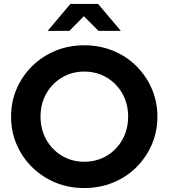

<svg xmlns="http://www.w3.org/2000/svg" viewBox="-20 -940 853 971"><path d="M406 11Q328 11 261 -16.5Q194 -44 143.5 -93.5Q93 -143 64.5 -208.5Q36 -274 36 -350Q36 -426 64.5 -491.5Q93 -557 143.5 -606.5Q194 -656 261 -683.5Q328 -711 406 -711Q484 -711 551.5 -683.5Q619 -656 669 -606.5Q719 -557 747.5 -491.5Q776 -426 776 -350Q776 -274 747.5 -208.5Q719 -143 669 -93.5Q619 -44 551.5 -16.5Q484 11 406 11ZM406 -122Q469 -122 519.5 -152Q570 -182 599 -234Q628 -286 628 -350Q628 -415 599 -466.5Q570 -518 519.5 -548Q469 -578 406 -578Q344 -578 293.5 -548Q243 -518 214 -466.5Q185 -415 185 -350Q185 -286 214 -234Q243 -182 293.5 -152Q344 -122 406 -122ZM478 -784 404 -858 331 -784H221L336 -920H476L591 -784Z"/></svg>

Font: Red Hat Display
Style: Bold
Weight: 700
Designer: Pentagram, MCKL
Foundry: Pentagram, MCKL
Version: Version 1.023; ttfautohint (v1.8.3)